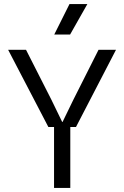

<svg xmlns="http://www.w3.org/2000/svg" viewBox="-20 -925 611 945"><path d="M20 -680H108L233 -434L286 -325H288L341 -434L465 -680H551L354 -300H326V0H246V-300H218ZM322 -905H410L325 -755H247Z"/></svg>

Font: CyStack Display
Style: Regular
Weight: 400
Designer: Weizhong Zhang
Foundry: 本地遙控
Version: Version 1.000;Glyphs 3.1.2 (3151)